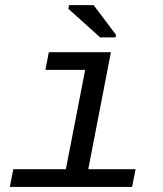

<svg xmlns="http://www.w3.org/2000/svg" viewBox="-20 -733 640 753"><path d="M326.2 -69.3H511.7L498 0H18.6L32.2 -69.3H238.3L314 -459H158.2L171.4 -528.3H415ZM372.6 -586.4 248 -698.7 251 -712.9H347.2L435.1 -596.2L433.1 -586.4Z"/></svg>

Font: Liberation Mono
Style: Italic
Weight: 400
Italic angle: -12°
Monospace: yes
Designer: Steve Matteson
Foundry: Ascender Corporation
Version: Version 2.1.5